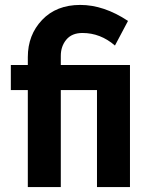

<svg xmlns="http://www.w3.org/2000/svg" viewBox="-20 -760 608 780"><path d="M93 -394H24V-496H93V-528Q93 -618 151 -679Q209 -740 306 -740Q402 -740 500 -675L447 -575Q388 -626 315 -626Q272 -626 249.5 -599Q227 -572 227 -533V-496H508V0H374V-394H227V0H93Z"/></svg>

Font: Raleway-v4020
Style: Bold
Weight: 700
Designer: Matt McInerney, Pablo Impallari, Rodrigo Fuenzalida
Foundry: Matt McInerney, Pablo Impallari, Rodrigo Fuenzalida
Version: Version 4.020;PS 004.020;hotconv 1.0.88;makeotf.lib2.5.64775